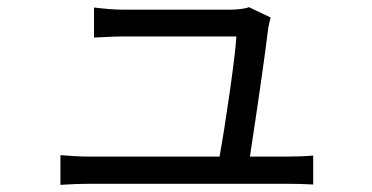

<svg xmlns="http://www.w3.org/2000/svg" viewBox="-20 -525 1040 537"><path d="M856 -90V-9Q820 -11 780 -11H232Q193 -11 149 -8V-91Q197 -87 232 -87H594Q607 -158 623 -270.5Q639 -383 641 -423H323Q302 -423 266 -421L243 -420V-504Q291 -498 322 -498H626Q639 -498 654.5 -500Q670 -502 676 -505L737 -476Q732 -458 730 -445Q718 -344 679 -87H777Q825 -87 856 -90Z"/></svg>

Font: Noto Sans SC
Style: Regular
Weight: 400
Designer: Ryoko NISHIZUKA ____ (kana & ideographs); Paul D. Hunt (Latin, Greek & Cyrillic); Wenlong ZHANG ___ (bopomofo); Sandoll 
Foundry: Adobe Systems Incorporated
Version: Version 1.004